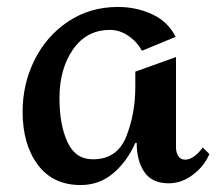

<svg xmlns="http://www.w3.org/2000/svg" viewBox="-20 -520 627 552"><path d="M485 -414 388 -374Q374 -400 349 -417Q324 -434 296 -434Q229 -434 190 -378Q151 -322 151 -238Q151 -161 174 -111.5Q197 -62 247 -62Q317 -62 343 -127.5Q369 -193 369 -270V-314L486 -356V-96Q486 -82 492.5 -71.5Q499 -61 512 -61Q537 -61 563 -96L582 -77Q567 -42 534.5 -17.5Q502 7 465 7Q417 7 395 -25.5Q373 -58 373 -109H369Q345 -55 305 -21.5Q265 12 212 12Q132 12 88.5 -46.5Q45 -105 45 -199Q45 -279 79.5 -348Q114 -417 176.5 -458.5Q239 -500 319 -500Q372 -500 417.5 -479Q463 -458 485 -414Z"/></svg>

Font: Amita
Style: Bold
Weight: 700
Designer: Eduardo Rodriguez Tunni, Modular Infotech, Brian J. Bonislawsky
Foundry: Eduardo Rodriguez Tunni, Modular Infotech, Brian J. Bonislawsky
Version: Version 1.003